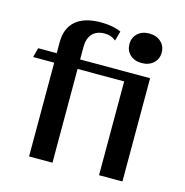

<svg xmlns="http://www.w3.org/2000/svg" viewBox="-102 -783 850 880"><g transform="rotate(15 322.5 -343.5)"><path d="M577 -617Q577 -586 555.5 -566.5Q534 -547 500 -547Q466 -547 445 -566.5Q424 -586 424 -617Q424 -648 445 -667.5Q466 -687 500 -687Q534 -687 555.5 -667.5Q577 -648 577 -617ZM556 0H445V-445H224V0H113V-445H13L25 -490H113V-543Q113 -609 154 -644Q195 -679 273 -679Q330 -679 369 -661L356 -615Q335 -634 303 -634Q265 -634 244.5 -612Q224 -590 224 -549V-490H556Z"/></g></svg>

Font: Fahkwang Medium
Style: Regular
Weight: 500
Version: Version 1.000; ttfautohint (v1.6)